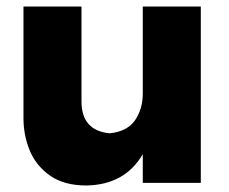

<svg xmlns="http://www.w3.org/2000/svg" viewBox="-20 -561 704 589"><path d="M245 8Q178.5 8 136 -20.5Q91.5 -51 71.8 -98Q52 -145 52 -199V-541H230V-250Q230 -160 317 -152Q371 -158 394.5 -192.5Q418 -227 418 -274V-541H596V0H418V-88Q363 6 245 8Z"/></svg>

Font: Argentum Novus
Style: Bold
Weight: 700
Designer: Julieta Ulanovsky (font) & Cristiano Sobral (main changes)
Foundry: Julieta Ulanovsky (font) & Cristiano Sobral (main changes)
Version: Version 3.00;November 27, 2020;FontCreator 13.0.0.2655 64-bi